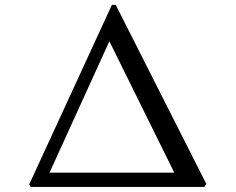

<svg xmlns="http://www.w3.org/2000/svg" viewBox="-20 -760 957 780"><path d="M98.6 -10.7 105.5 -0.5H810.1L817.9 -13.2L450.2 -740.2H434.6ZM181.2 -58.6 424.3 -592.3 688 -58.6Z"/></svg>

Font: Trykker
Style: Regular
Weight: 400
Designer: Magnus Gaarde
Foundry: Magnus Gaarde
Version: Version 1.001